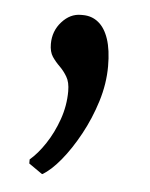

<svg xmlns="http://www.w3.org/2000/svg" viewBox="-36 -141 312 399"><g transform="rotate(5 120.0 58.0)"><path d="M65.5 226 37.5 206.5V198Q54 184 69.2 161Q84.5 138 94.8 109Q105 80 105 50Q105 31 98.2 19.8Q91.5 8.5 82.8 0Q74 -8.5 67.2 -18.5Q60.5 -28.5 60.5 -45Q60.5 -72 77.8 -91.2Q95 -110.5 117.5 -110.5H121.5Q140.5 -110.5 154.2 -99.2Q168 -88 175.5 -65.5Q183 -43 183 -9Q183 27.5 171.5 64.5Q160 101.5 142 134.5Q124 167.5 104 191.8Q84 216 66.5 226Z"/></g></svg>

Font: Merriweather 20pt Light
Style: Regular
Weight: 300
Version: Version 2.100